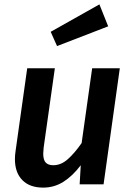

<svg xmlns="http://www.w3.org/2000/svg" viewBox="-20 -840 603 875"><path d="M48 -115Q48 -133 51 -152L104 -529H230L179 -168Q177 -148 177 -140Q177 -111 188.5 -99Q200 -87 223 -87Q258 -87 289 -114.5Q320 -142 352 -188L400 -529H526L452 0H343L348 -87Q311 -38 269 -11.5Q227 15 177 15Q115 15 81.5 -19.5Q48 -54 48 -115ZM473 -720 240 -630 211 -695 433 -820Z"/></svg>

Font: FiraGO Medium
Style: Italic
Weight: 500
Italic angle: -8°
Designer: bBox Type GmbH
Foundry: bBox Type GmbH
Version: Version 1.001